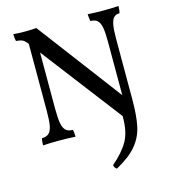

<svg xmlns="http://www.w3.org/2000/svg" viewBox="-132 -784 1006 1137"><g transform="rotate(-15 371.0 -215.0)"><path d="M701 -679Q701 -654 696 -636Q673 -636 660.5 -623Q648 -610 642.5 -579.5Q637 -549 637 -494V-125Q637 -23 623.5 40Q610 103 568.5 153Q527 203 443 249Q429 241 426 223Q493 166 524.5 110.5Q556 55 556 -34V-43L181 -533V-187Q181 -129 187 -98Q193 -67 208 -53.5Q223 -40 250 -40Q255 -25 255 3Q210 0 156 0Q94 0 56 3Q56 -25 61 -40Q88 -40 103 -53.5Q118 -67 124 -98Q130 -129 130 -187V-600L126 -605Q112 -622 99.5 -628Q87 -634 61 -636Q56 -654 56 -679Q86 -676 130 -676Q170 -676 197 -679L586 -163V-494Q586 -550 580 -580Q574 -610 559 -623Q544 -636 517 -636Q512 -665 512 -679Q555 -676 606 -676Q660 -676 701 -679Z"/></g></svg>

Font: Vollkorn SC
Style: Regular
Weight: 400
Designer: Friedrich Althausen
Foundry: Friedrich Althausen
Version: Version 4.015